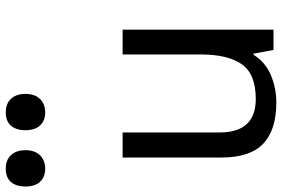

<svg xmlns="http://www.w3.org/2000/svg" viewBox="-204 -812 1001 682"><g transform="rotate(-90 297.0 -470.5)"><path d="M533 -536V0H461L448 -71H444Q418 -29 372 -9.5Q326 10 274 10Q177 10 128 -36.5Q79 -83 79 -185V-536H168V-191Q168 -63 287 -63Q376 -63 410.5 -113Q445 -163 445 -257V-536ZM239 -811Q210 -811 193 -829Q176 -847 176 -881Q176 -914 192 -932.5Q208 -951 239 -951Q271 -951 288 -932Q305 -913 305 -881Q305 -848 287 -829.5Q269 -811 239 -811ZM39 -811Q10 -811 -7 -829Q-24 -847 -24 -881Q-24 -914 -8 -932.5Q8 -951 39 -951Q71 -951 88 -932Q105 -913 105 -881Q105 -848 87 -829.5Q69 -811 39 -811Z"/></g></svg>

Font: Noto Sans Tifinagh Ghat
Style: Regular
Weight: 400
Designer: JamraPatel
Foundry: JamraPatel LLC
Version: Version 2.006; ttfautohint (v1.8.4.7-5d5b)